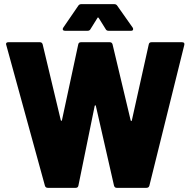

<svg xmlns="http://www.w3.org/2000/svg" viewBox="-20 -903 942 923"><path d="M708 -700H855Q869 -700 866 -687L698 -10Q695 0 684 0H541Q531 0 528 -11L441 -393Q440 -397 438 -397Q436 -397 435 -393L357 -11Q355 0 344 0H210Q199 0 196 -10L10 -687L9 -691Q9 -700 20 -700H172Q182 -700 185 -690L272 -326Q273 -322 275 -322Q277 -322 278 -326L356 -689Q358 -700 369 -700H508Q518 -700 521 -690L608 -325Q609 -321 611 -321Q613 -321 614 -325L695 -689Q697 -700 708 -700ZM370 -883H530Q539 -883 544 -875L618 -770Q620 -767 620 -763Q620 -755 610 -755H502Q492 -755 488 -763L455 -816Q453 -819 451 -819Q449 -819 448 -816L415 -763Q411 -755 401 -755H292Q285 -755 282.5 -759.5Q280 -764 284 -770L356 -875Q361 -883 370 -883Z"/></svg>

Font: BARLOWEXTRABOLD
Style: Regular
Weight: 800
Designer: Jeremy Tribby
Foundry: Tribby Type
Version: Version 1.422